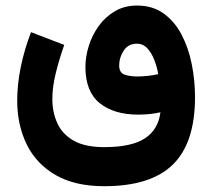

<svg xmlns="http://www.w3.org/2000/svg" viewBox="-20 -450 756 686"><path d="M352.5 215.3Q247.6 215.3 178.5 175.3Q109.4 135.3 75.4 65.9Q41.5 -3.4 41.5 -90.3Q41.5 -148.4 54.2 -210.7Q66.9 -272.9 90.8 -335L209.5 -289.6Q191.4 -237.8 179.2 -188.5Q167 -139.2 167 -96.2Q167 -49.3 184.6 -10.3Q202.1 28.8 242.7 52.2Q283.2 75.7 352.5 75.7Q449.7 75.7 497.6 44.4Q545.4 13.2 553.2 -48.8Q517.1 -40.5 473.6 -40.5Q386.7 -40.5 335.9 -81.8Q285.2 -123 285.2 -210.9Q285.2 -247.1 297.1 -285.6Q309.1 -324.2 332.5 -356.9Q356 -389.6 390.4 -409.9Q424.8 -430.2 469.7 -430.2Q524.9 -430.2 564.2 -402.1Q603.5 -374 628.4 -326.9Q653.3 -279.8 665 -221.4Q676.8 -163.1 676.8 -103Q676.8 60.5 597.7 137.9Q518.6 215.3 352.5 215.3ZM470.2 -176.8Q507.8 -176.8 545.4 -185.1Q541.5 -208.5 532.2 -233.6Q522.9 -258.8 507.3 -276.4Q491.7 -293.9 468.8 -293.9Q438.5 -293.9 422.1 -269.3Q405.8 -244.6 405.8 -216.3Q405.8 -190.4 424.6 -183.6Q443.4 -176.8 470.2 -176.8Z"/></svg>

Font: Vazirmatn FD ExtraBold
Style: Regular
Weight: 800
Designer: Saber Rastikerdar
Foundry: Saber Rastikerdar
Version: Version 33.003